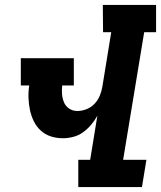

<svg xmlns="http://www.w3.org/2000/svg" viewBox="-20 -755 650 775"><path d="M296 0V-110H344L373 -288Q362 -268 347.5 -251Q333 -234 315 -221Q297 -208 275.5 -202.5Q254 -197 234 -197Q208 -197 185 -204.5Q162 -212 144.5 -228Q127 -244 116.5 -265.5Q106 -287 101 -310.5Q96 -334 95 -359Q94 -384 98 -410H64V-520H278V-410H231Q229 -392 230.5 -374.5Q232 -357 238.5 -341.5Q245 -326 259.5 -316.5Q274 -307 292 -307Q310 -307 328.5 -314Q347 -321 361 -335.5Q375 -350 382.5 -368Q390 -386 393 -404L429 -625H396L395 -735H610V-625H562L477 -110H571L553 0Z"/></svg>

Font: Iosevka HT Extrabold Extended
Style: Italic
Weight: 800
Width: 7
Italic angle: -9°
Monospace: yes
Designer: Belleve Invis
Foundry: Belleve Invis
Version: Version 32.3.0; ttfautohint (v1.8.4)